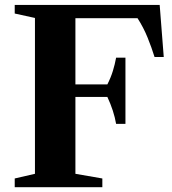

<svg xmlns="http://www.w3.org/2000/svg" viewBox="-20 -782 717 802"><path d="M41.5 0V-36.5L126 -56V-707L41.5 -725.5V-761.5H647L664 -544H625.5Q613.5 -583 596.5 -625Q579.5 -667 554.5 -706H295V-56L407.5 -36.5V0ZM465 -264.5Q455.5 -319.5 428.5 -377H282V-429.5H428.5Q443 -458 451.5 -485.8Q460 -513.5 465 -541H504V-264.5Z"/></svg>

Font: Libre Caslon Text
Style: Regular
Weight: 400
Designer: Pablo Impallari, Rodrigo Fuenzalida, Katja Schimmel
Foundry: Pablo Impallari, Rodrigo Fuenzalida
Version: Version 2.000